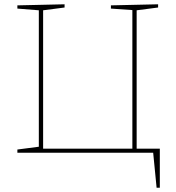

<svg xmlns="http://www.w3.org/2000/svg" viewBox="-20 -712 819 895"><path d="M617 -664V-19H725V163H710L694 0H61V-15L161 -28V-664L61 -672V-687L281 -692V-677L181 -664V-19H597V-665L497 -672V-687L717 -692V-677Z"/></svg>

Font: Bitter Pro Thin
Style: Regular
Weight: 250
Designer: Sol Matas, and Bitter project Authors
Foundry: Sol Matas
Version: Version 1.010